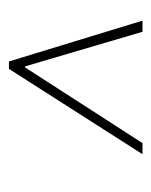

<svg xmlns="http://www.w3.org/2000/svg" viewBox="27 -772 347 441"><g transform="rotate(-90 200.5 -551.5)"><path d="M66.8 -397.7 262.8 -704.5H279.8L373.6 -397.7H348L268.5 -667.6H266.3L92.3 -397.7Z"/></g></svg>

Font: Inter Thin  BETA
Style: Italic
Weight: 100
Italic angle: -9.39999°
Designer: Rasmus Andersson
Foundry: rsms
Version: Version 3.011;git-f93a4a705